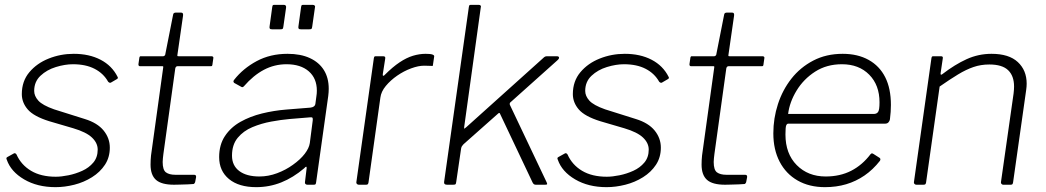

<svg xmlns="http://www.w3.org/2000/svg" viewBox="-20 -762 4316 792"><path d="M209 10Q134 10 79.5 -22Q25 -54 8 -103Q4 -111 10 -114L37 -129Q40 -131 43 -129.5Q46 -128 48 -125Q67 -82 108 -57.5Q149 -33 210 -33Q233 -33 262.5 -39Q292 -45 319.5 -57.5Q347 -70 365 -91.5Q383 -113 383 -145Q383 -172 359.5 -194.5Q336 -217 282 -233L183 -262Q119 -282 94.5 -310.5Q70 -339 70 -374Q70 -427 101 -464Q132 -501 181 -520.5Q230 -540 284 -540Q348 -540 395 -515.5Q442 -491 465 -445Q467 -442 466 -439.5Q465 -437 461 -435L437 -421Q434 -420 431.5 -421Q429 -422 426 -425Q407 -459 370.5 -478Q334 -497 281 -497Q248 -497 210.5 -485.5Q173 -474 147 -449.5Q121 -425 121 -387Q121 -366 138 -347Q155 -328 203 -311L330 -271Q382 -255 407.5 -223.5Q433 -192 433 -153Q433 -113 413 -82.5Q393 -52 359.5 -31Q326 -10 286.5 0Q247 10 209 10Z M698 0Q646 0 623.5 -20Q601 -40 601 -83Q601 -92 601.5 -102Q602 -112 603 -121L653 -482Q654 -487 653 -488Q652 -489 648 -489H557Q551 -489 551 -497L555 -525Q556 -528 557 -529Q558 -530 561 -530H653Q656 -530 659 -532.5Q662 -535 662 -539L694 -701Q695 -710 705 -710H727Q732 -710 734 -707Q736 -704 735 -697L712 -537Q711 -532 712 -531Q713 -530 717 -530H853Q856 -530 858.5 -528Q861 -526 860 -522L856 -494Q855 -491 854.5 -490Q854 -489 849 -489H713Q705 -489 703 -480L654 -127Q653 -117 652 -109.5Q651 -102 651 -94Q651 -61 664.5 -51Q678 -41 704 -41H780Q785 -41 787 -39Q789 -37 789 -32L785 -11Q784 -6 779 -3Q771 -2 754.5 -1.5Q738 -1 721.5 -0.5Q705 0 698 0Z M1235 -68Q1189 -29 1140 -9.5Q1091 10 1037 10Q965 10 924.5 -23.5Q884 -57 884 -114Q884 -165 908 -201Q932 -237 972 -259.5Q1012 -282 1061 -294Q1110 -306 1160 -310L1260 -318Q1279 -320 1281 -334L1285 -364Q1286 -370 1286.5 -376Q1287 -382 1287 -388Q1287 -439 1253.5 -468Q1220 -497 1162 -497Q1112 -497 1068.5 -474Q1025 -451 986 -406Q983 -403 980.5 -402.5Q978 -402 975 -404L946 -420Q944 -422 943 -425Q942 -428 946 -433Q983 -480 1039 -510Q1095 -540 1166 -540Q1220 -540 1258 -522.5Q1296 -505 1316 -473Q1336 -441 1336 -396Q1336 -389 1335.5 -381.5Q1335 -374 1334 -366L1284 -10Q1283 -3 1281 -1.5Q1279 0 1273 0H1248Q1243 0 1240 -3Q1237 -6 1238 -11L1245 -69Q1245 -80 1235 -68ZM1270 -265Q1271 -273 1269 -276Q1267 -279 1259 -278L1174 -271Q1140 -268 1099 -260.5Q1058 -253 1021 -237.5Q984 -222 960.5 -193.5Q937 -165 937 -120Q937 -79 967 -56.5Q997 -34 1050 -34Q1087 -34 1123 -47.5Q1159 -61 1188 -82Q1219 -104 1237 -127.5Q1255 -151 1258 -172ZM1160 -730 1149 -653Q1148 -645 1146 -643Q1144 -641 1135 -641H1103Q1095 -641 1093 -644Q1091 -647 1092 -653L1103 -733Q1104 -739 1105.5 -740.5Q1107 -742 1112 -742H1151Q1156 -742 1158.5 -739Q1161 -736 1160 -730ZM1279 -730 1268 -653Q1267 -645 1265 -643Q1263 -641 1254 -641H1222Q1214 -641 1212 -644Q1210 -647 1211 -653L1222 -733Q1223 -739 1224.5 -740.5Q1226 -742 1231 -742H1270Q1275 -742 1278 -739Q1281 -736 1279 -730Z M1460 0Q1455 0 1452 -3.5Q1449 -7 1450 -11L1522 -521Q1523 -527 1524.5 -528.5Q1526 -530 1530 -530H1560Q1565 -530 1567.5 -528Q1570 -526 1569 -520L1559 -456Q1558 -450 1561 -449.5Q1564 -449 1568 -454Q1600 -486 1628.5 -505Q1657 -524 1683.5 -532Q1710 -540 1736 -540Q1756 -540 1764 -537Q1772 -534 1771 -529L1766 -495Q1766 -492 1765.5 -491Q1765 -490 1763 -490Q1757 -490 1749 -490.5Q1741 -491 1729 -491Q1706 -491 1676 -480Q1646 -469 1618.5 -450Q1591 -431 1571.5 -407.5Q1552 -384 1549 -359L1500 -9Q1499 -4 1497 -2Q1495 0 1490 0H1460Z M2234 -12Q2237 -6 2237 -3Q2237 0 2229 0H2190Q2185 0 2182 -2.5Q2179 -5 2177 -9L2042 -294Q2040 -299 2033 -292L1892 -167Q1888 -163 1885.5 -159Q1883 -155 1882 -149L1862 -12Q1861 -4 1859 -2Q1857 0 1849 0H1824Q1817 0 1814 -3Q1811 -6 1812 -12L1914 -733Q1915 -739 1916.5 -740.5Q1918 -742 1923 -742H1955Q1960 -742 1962.5 -739Q1965 -736 1963 -730L1895 -240Q1894 -231 1895 -231Q1896 -231 1903 -237L2219 -521Q2225 -527 2228.5 -528.5Q2232 -530 2237 -530H2276Q2285 -530 2286 -525Q2287 -520 2279 -513L2089 -343Q2085 -340 2083.5 -337.5Q2082 -335 2083 -330L2234 -12Z M2482 10Q2407 10 2352.5 -22Q2298 -54 2281 -103Q2277 -111 2283 -114L2310 -129Q2313 -131 2316 -129.5Q2319 -128 2321 -125Q2340 -82 2381 -57.5Q2422 -33 2483 -33Q2506 -33 2535.5 -39Q2565 -45 2592.5 -57.5Q2620 -70 2638 -91.5Q2656 -113 2656 -145Q2656 -172 2632.5 -194.5Q2609 -217 2555 -233L2456 -262Q2392 -282 2367.5 -310.5Q2343 -339 2343 -374Q2343 -427 2374 -464Q2405 -501 2454 -520.5Q2503 -540 2557 -540Q2621 -540 2668 -515.5Q2715 -491 2738 -445Q2740 -442 2739 -439.5Q2738 -437 2734 -435L2710 -421Q2707 -420 2704.5 -421Q2702 -422 2699 -425Q2680 -459 2643.5 -478Q2607 -497 2554 -497Q2521 -497 2483.5 -485.5Q2446 -474 2420 -449.5Q2394 -425 2394 -387Q2394 -366 2411 -347Q2428 -328 2476 -311L2603 -271Q2655 -255 2680.5 -223.5Q2706 -192 2706 -153Q2706 -113 2686 -82.5Q2666 -52 2632.5 -31Q2599 -10 2559.5 0Q2520 10 2482 10Z M2971 0Q2919 0 2896.5 -20Q2874 -40 2874 -83Q2874 -92 2874.5 -102Q2875 -112 2876 -121L2926 -482Q2927 -487 2926 -488Q2925 -489 2921 -489H2830Q2824 -489 2824 -497L2828 -525Q2829 -528 2830 -529Q2831 -530 2834 -530H2926Q2929 -530 2932 -532.5Q2935 -535 2935 -539L2967 -701Q2968 -710 2978 -710H3000Q3005 -710 3007 -707Q3009 -704 3008 -697L2985 -537Q2984 -532 2985 -531Q2986 -530 2990 -530H3126Q3129 -530 3131.5 -528Q3134 -526 3133 -522L3129 -494Q3128 -491 3127.5 -490Q3127 -489 3122 -489H2986Q2978 -489 2976 -480L2927 -127Q2926 -117 2925 -109.5Q2924 -102 2924 -94Q2924 -61 2937.5 -51Q2951 -41 2977 -41H3053Q3058 -41 3060 -39Q3062 -37 3062 -32L3058 -11Q3057 -6 3052 -3Q3044 -2 3027.5 -1.5Q3011 -1 2994.5 -0.5Q2978 0 2971 0Z M3383 10Q3318 10 3270 -17.5Q3222 -45 3196 -95Q3170 -145 3170 -212Q3170 -274 3189 -332.5Q3208 -391 3244.5 -437.5Q3281 -484 3334.5 -512Q3388 -540 3456 -540Q3518 -540 3563 -515Q3608 -490 3631.5 -443.5Q3655 -397 3655 -329Q3655 -315 3654 -300.5Q3653 -286 3651 -270Q3650 -263 3645 -257.5Q3640 -252 3632 -252H3232Q3226 -252 3223 -244.5Q3220 -237 3220 -207Q3220 -128 3266.5 -81Q3313 -34 3386 -34Q3445 -34 3491 -57.5Q3537 -81 3571 -126Q3575 -130 3577.5 -129.5Q3580 -129 3583 -127L3608 -111Q3614 -107 3610 -99Q3581 -62 3546 -38Q3511 -14 3470.5 -2Q3430 10 3383 10ZM3585 -292Q3596 -292 3602 -300Q3608 -308 3608 -340Q3608 -411 3565.5 -454Q3523 -497 3453 -497Q3390 -497 3342.5 -466.5Q3295 -436 3266 -388.5Q3237 -341 3231 -292Z M3760 0Q3755 0 3752 -3.5Q3749 -7 3750 -11L3822 -521Q3823 -527 3824.5 -528.5Q3826 -530 3830 -530H3861Q3866 -530 3868 -528Q3870 -526 3869 -521L3860 -460Q3859 -450 3867 -456Q3919 -496 3967.5 -518Q4016 -540 4070 -540Q4142 -540 4178.5 -506Q4215 -472 4215 -417Q4215 -411 4214.5 -404.5Q4214 -398 4213 -391L4159 -10Q4158 -4 4156 -2Q4154 0 4149 0H4118Q4114 0 4111 -3.5Q4108 -7 4109 -11L4161 -376Q4162 -384 4162.5 -391.5Q4163 -399 4163 -405Q4163 -449 4138.5 -472.5Q4114 -496 4061 -496Q4026 -496 3995.5 -485.5Q3965 -475 3932 -455Q3899 -435 3856 -405L3800 -9Q3799 -4 3797 -2Q3795 0 3789 0H3760Z"/></svg>

Font: Libre Franklin Thin ExtraLight
Style: Italic
Weight: 250
Italic angle: -8°
Version: Version 3.000